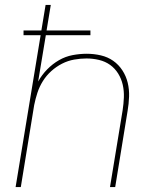

<svg xmlns="http://www.w3.org/2000/svg" viewBox="-20 -755 640 775"><path d="M43 0 144 -613H75V-632H147L164 -735H185L168 -632H345V-613H165L134 -426Q149 -453 170.5 -475Q192 -497 218 -512Q244 -527 273 -532.5Q302 -538 330 -538Q359 -538 387 -531.5Q415 -525 437 -509.5Q459 -494 474 -471Q489 -448 495.5 -421Q502 -394 501 -365Q500 -336 495 -307L445 0H424L475 -310Q479 -336 480 -362Q481 -388 475.5 -412.5Q470 -437 457 -458Q444 -479 424.5 -493Q405 -507 380 -513Q355 -519 329 -519Q305 -519 279.5 -514.5Q254 -510 230.5 -498Q207 -486 187 -468Q167 -450 153 -427.5Q139 -405 131 -380.5Q123 -356 118 -331L64 0Z"/></svg>

Font: Iosevka Curly Thin Extended
Style: Italic
Weight: 100
Width: 7
Italic angle: -9°
Monospace: yes
Designer: Belleve Invis
Foundry: Belleve Invis
Version: Version 11.1.0; ttfautohint (v1.8.3)